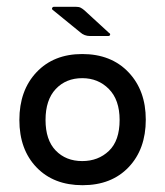

<svg xmlns="http://www.w3.org/2000/svg" viewBox="-20 -536 487 565"><path d="M301 -439Q305 -437 304 -433.5Q303 -430 298 -430H245Q228 -430 216 -441L135 -507Q132 -509 133.5 -512.5Q135 -516 139 -516H203Q212 -516 217 -513.5Q222 -511 228 -506ZM223 9Q138 9 87.5 -43.5Q37 -96 37 -183Q37 -270 87.5 -323.5Q138 -377 222 -377Q307 -377 358 -323.5Q409 -270 409 -184Q409 -97 358.5 -44Q308 9 223 9ZM222 -62Q269 -62 300.5 -92Q332 -122 332 -183Q332 -242 300.5 -274Q269 -306 222 -306Q174 -306 144 -274Q114 -242 114 -183Q114 -124 144 -93Q174 -62 222 -62Z"/></svg>

Font: Zain
Style: Regular
Weight: 400
Designer: Zain,Boutros
Foundry: Mobile Telecommunications Company (Zain), 2024
Version: Version 1.51; ttfautohint (v1.8.4)